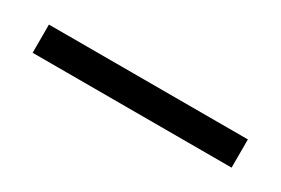

<svg xmlns="http://www.w3.org/2000/svg" viewBox="-6 -163 573 392"><g transform="rotate(30 280.5 33.0)"><path d="M46 66.5V0H515V66.5Z"/></g></svg>

Font: Encode Sans SC
Style: Regular
Weight: 400
Version: Version 3.002